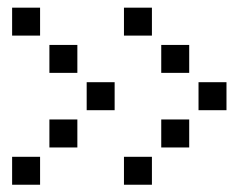

<svg xmlns="http://www.w3.org/2000/svg" viewBox="-20 -508 640 515"><path d="M13.5 -487.5Q12.5 -487.5 12.5 -487.5Q12.5 -487.5 12.5 -486.5V-413.5Q12.5 -412.5 12.5 -412.5Q12.5 -412.5 13.5 -412.5H86.5Q87.5 -412.5 87.5 -412.5Q87.5 -412.5 87.5 -413.5V-486.5Q87.5 -487.5 87.5 -487.5Q87.5 -487.5 86.5 -487.5ZM313.5 -487.5Q312.5 -487.5 312.5 -487.5Q312.5 -487.5 312.5 -486.5V-413.5Q312.5 -412.5 312.5 -412.5Q312.5 -412.5 313.5 -412.5H386.5Q387.5 -412.5 387.5 -412.5Q387.5 -412.5 387.5 -413.5V-486.5Q387.5 -487.5 387.5 -487.5Q387.5 -487.5 386.5 -487.5ZM113.5 -387.5Q112.5 -387.5 112.5 -387.5Q112.5 -387.5 112.5 -386.5V-313.5Q112.5 -312.5 112.5 -312.5Q112.5 -312.5 113.5 -312.5H186.5Q187.5 -312.5 187.5 -312.5Q187.5 -312.5 187.5 -313.5V-386.5Q187.5 -387.5 187.5 -387.5Q187.5 -387.5 186.5 -387.5ZM413.5 -387.5Q412.5 -387.5 412.5 -387.5Q412.5 -387.5 412.5 -386.5V-313.5Q412.5 -312.5 412.5 -312.5Q412.5 -312.5 413.5 -312.5H486.5Q487.5 -312.5 487.5 -312.5Q487.5 -312.5 487.5 -313.5V-386.5Q487.5 -387.5 487.5 -387.5Q487.5 -387.5 486.5 -387.5ZM213.5 -287.5Q212.5 -287.5 212.5 -287.5Q212.5 -287.5 212.5 -286.5V-213.5Q212.5 -212.5 212.5 -212.5Q212.5 -212.5 213.5 -212.5H286.5Q287.5 -212.5 287.5 -212.5Q287.5 -212.5 287.5 -213.5V-286.5Q287.5 -287.5 287.5 -287.5Q287.5 -287.5 286.5 -287.5ZM513.5 -287.5Q512.5 -287.5 512.5 -287.5Q512.5 -287.5 512.5 -286.5V-213.5Q512.5 -212.5 512.5 -212.5Q512.5 -212.5 513.5 -212.5H586.5Q587.5 -212.5 587.5 -212.5Q587.5 -212.5 587.5 -213.5V-286.5Q587.5 -287.5 587.5 -287.5Q587.5 -287.5 586.5 -287.5ZM113.5 -187.5Q112.5 -187.5 112.5 -187.5Q112.5 -187.5 112.5 -186.5V-113.5Q112.5 -112.5 112.5 -112.5Q112.5 -112.5 113.5 -112.5H186.5Q187.5 -112.5 187.5 -112.5Q187.5 -112.5 187.5 -113.5V-186.5Q187.5 -187.5 187.5 -187.5Q187.5 -187.5 186.5 -187.5ZM413.5 -187.5Q412.5 -187.5 412.5 -187.5Q412.5 -187.5 412.5 -186.5V-113.5Q412.5 -112.5 412.5 -112.5Q412.5 -112.5 413.5 -112.5H486.5Q487.5 -112.5 487.5 -112.5Q487.5 -112.5 487.5 -113.5V-186.5Q487.5 -187.5 487.5 -187.5Q487.5 -187.5 486.5 -187.5ZM13.5 -87.5Q12.5 -87.5 12.5 -87.5Q12.5 -87.5 12.5 -86.5V-13.5Q12.5 -12.5 12.5 -12.5Q12.5 -12.5 13.5 -12.5H86.5Q87.5 -12.5 87.5 -12.5Q87.5 -12.5 87.5 -13.5V-86.5Q87.5 -87.5 87.5 -87.5Q87.5 -87.5 86.5 -87.5ZM313.5 -87.5Q312.5 -87.5 312.5 -87.5Q312.5 -87.5 312.5 -86.5V-13.5Q312.5 -12.5 312.5 -12.5Q312.5 -12.5 313.5 -12.5H386.5Q387.5 -12.5 387.5 -12.5Q387.5 -12.5 387.5 -13.5V-86.5Q387.5 -87.5 387.5 -87.5Q387.5 -87.5 386.5 -87.5Z"/></svg>

Font: Doto Black
Style: Regular
Weight: 900
Monospace: yes
Version: Version 1.000